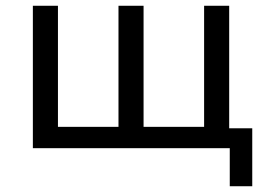

<svg xmlns="http://www.w3.org/2000/svg" viewBox="-20 -514 936 666"><path d="M777 132V0H94V-494H181V-74H391V-494H478V-74H688V-494H775V-69H855V132Z"/></svg>

Font: Nunito Sans 8pt
Style: Regular
Weight: 400
Version: Version 3.101;gftools[0.9.27]